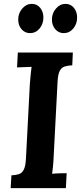

<svg xmlns="http://www.w3.org/2000/svg" viewBox="-20 -971 424 991"><path d="M356 -700 353 -634Q331 -633 314.5 -628Q298 -623 288.5 -605.5Q279 -588 277 -547L257 -164Q256 -137 253.5 -112Q251 -87 249 -74Q265 -76 289.5 -76.5Q314 -77 324 -77L320 0H35L39 -66Q61 -67 77 -72Q93 -77 102.5 -95Q112 -113 114 -153L134 -536Q136 -563 138.5 -588Q141 -613 143 -626Q127 -625 103 -624.5Q79 -624 68 -623L72 -700ZM309 -800Q283 -800 265.5 -820Q248 -840 248 -870Q248 -903 269 -927Q290 -951 318 -951Q345 -951 361.5 -930.5Q378 -910 378 -881Q378 -847 358 -823.5Q338 -800 309 -800ZM135 -800Q109 -800 91.5 -820Q74 -840 74 -870Q74 -903 95 -927Q116 -951 144 -951Q171 -951 187.5 -930.5Q204 -910 204 -881Q204 -847 184 -823.5Q164 -800 135 -800Z"/></svg>

Font: Lora
Style: Italic
Weight: 400
Italic angle: -3°
Designer: Olga Karpushina, Alexei Vanyashin (Cyrillic)
Foundry: Cyreal
Version: Version 3.008